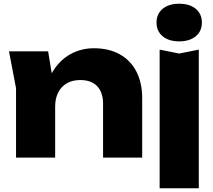

<svg xmlns="http://www.w3.org/2000/svg" viewBox="-20 -848 1145 1033"><path d="M238.9 -571.8 276.8 -341.2V0H66.3V-373.2L28.4 -571.8ZM745 -320.1V0H534.5V-289.4Q534.5 -351.4 502.7 -384.4Q470.9 -417.4 411.7 -417.4Q370.4 -417.4 339.9 -400.1Q309.5 -382.7 293.2 -350.7Q276.8 -318.8 276.8 -274.7L212 -308.1Q223.9 -397.4 262.2 -460.7Q300.5 -524 358.3 -556.2Q416.2 -588.4 484.9 -588.4Q566.5 -588.4 625 -555.5Q683.4 -522.5 714.2 -462.2Q745 -401.8 745 -320.1ZM944.2 -559.9 1049.5 -581V165H838.9V-581ZM822.1 -726.7Q822.1 -773.3 855.4 -800.7Q888.6 -828 944.2 -828Q999.7 -828 1033 -800.7Q1066.2 -773.3 1066.2 -726.7Q1066.2 -680.1 1033 -652.7Q999.7 -625.4 944.2 -625.4Q888.6 -625.4 855.4 -652.7Q822.1 -680.1 822.1 -726.7Z"/></svg>

Font: Unbounded Variable
Style: Regular
Weight: 400
Designer: Luke Prowse, Jean-Baptiste Morizot, Fátima Lázaro, Florian Runge
Foundry: NaN
Version: Version 1.600;FEAKit 1.0